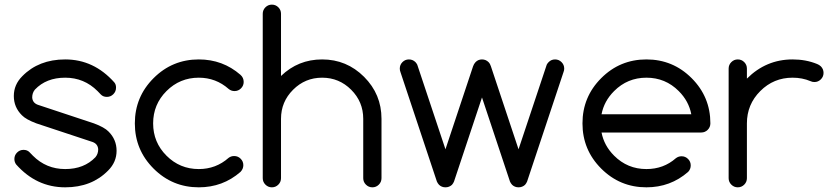

<svg xmlns="http://www.w3.org/2000/svg" viewBox="-20 -801 3565 821"><path d="M135.7 -273.4Q91.3 -290 73.7 -308.1Q39.1 -342.3 39.1 -390.6Q39.1 -439 75.2 -475.1Q145.5 -546.9 258.8 -546.9Q381.3 -546.9 468.8 -448.7Q476.6 -439.5 476.1 -425.8Q476.1 -409.7 464.6 -398.2Q453.1 -386.7 437 -386.7Q420.9 -386.7 411.1 -397Q401.4 -407.2 397 -411.6Q339.8 -468.8 258.8 -468.8Q177.7 -468.8 129.4 -418Q117.7 -403.8 117.7 -384.3Q119.1 -361.3 141.6 -353L381.8 -273.4Q426.3 -256.8 443.8 -238.8Q478.5 -204.6 478.5 -156.2Q478.5 -107.9 442.4 -71.8Q372.1 0 258.8 0Q135.7 0 48.8 -98.1Q41.5 -108.4 41.5 -121.1Q41.5 -137.2 53 -148.7Q64.5 -160.2 80.6 -160.2Q96.7 -160.2 106.4 -149.9Q116.2 -139.6 120.6 -135.3Q177.7 -78.1 258.8 -78.1Q339.8 -78.1 388.2 -128.9Q399.9 -143.1 399.9 -162.6Q398.4 -185.5 376 -193.8Z M981.4 -133.8Q997.6 -133.8 1009 -122.3Q1020.5 -110.8 1020.5 -94.7Q1020.5 -78.6 1008.3 -65.9Q932.6 0 830.1 0Q716.8 0 636.7 -80.1Q556.6 -160.2 556.6 -273.4Q556.6 -386.7 636.7 -466.8Q716.8 -546.9 830.1 -546.9Q932.6 -546.9 1008.3 -481Q1022 -468.8 1022 -450.7Q1022 -434.6 1010.5 -423.1Q999 -411.6 982.9 -411.6Q968.8 -411.6 958 -420.4Q903.3 -468.8 830.1 -468.8Q749 -468.8 691.9 -411.6Q634.8 -354.5 634.8 -273.4Q634.8 -192.4 691.9 -135.3Q749 -78.1 830.1 -78.1Q903.3 -78.1 957.5 -126Q967.8 -133.8 981.4 -133.8Z M1103.5 -742.2Q1103.5 -758.3 1115 -769.8Q1126.5 -781.2 1142.6 -781.2Q1158.7 -781.2 1170.2 -769.8Q1181.6 -758.3 1181.6 -742.2V-476.1Q1254.9 -546.9 1357.4 -546.9Q1462.4 -546.9 1536.9 -472.4Q1611.3 -397.9 1611.3 -293V-39.1Q1611.3 -22.9 1599.9 -11.5Q1588.4 0 1572.3 0Q1556.2 0 1544.7 -11.5Q1533.2 -22.9 1533.2 -39.1V-293Q1533.2 -365.7 1481.7 -417.2Q1430.2 -468.8 1357.4 -468.8Q1284.7 -468.8 1233.2 -417.2Q1181.6 -365.7 1181.6 -293V-39.1Q1181.6 -22.9 1170.2 -11.5Q1158.7 0 1142.6 0Q1126.5 0 1115 -11.5Q1103.5 -22.9 1103.5 -39.1Z M2013.7 -535.6Q2024.9 -546.9 2041 -546.9Q2057.1 -546.9 2068.8 -535.6Q2076.2 -527.8 2079.1 -517.6L2197.3 -162.6L2317.9 -524.4Q2320.8 -530.3 2326.2 -535.6Q2337.4 -546.9 2353.5 -546.9Q2369.6 -546.9 2381.1 -535.4Q2392.6 -523.9 2392.6 -507.8Q2392.6 -500 2389.6 -492.7L2233.9 -24.9Q2231 -17.6 2225.1 -10.7Q2213.4 0 2197.3 0Q2181.2 0 2169.9 -10.7Q2163.6 -17.6 2160.6 -24.9L2041 -384.3L1921.4 -24.9Q1918.5 -17.6 1912.6 -10.7Q1900.9 0 1884.8 0Q1868.7 0 1857.4 -10.7Q1851.1 -17.6 1848.1 -24.9L1692.4 -492.7Q1689.5 -500 1689.5 -507.8Q1689.5 -523.9 1700.9 -535.4Q1712.4 -546.9 1728.5 -546.9Q1744.6 -546.9 1756.3 -535.6Q1761.2 -530.3 1764.2 -524.4L1884.8 -162.6L2002.9 -517.6Q2006.3 -527.8 2013.7 -535.6Z M2936 -312.5Q2925.3 -368.7 2882.3 -411.6Q2825.2 -468.8 2744.1 -468.8Q2663.1 -468.8 2606 -411.6Q2563 -368.7 2552.2 -312.5ZM2894.5 -132.8Q2910.6 -132.8 2922.1 -121.3Q2933.6 -109.9 2933.6 -93.8Q2933.6 -77.6 2922.4 -65.9Q2846.7 0 2744.1 0Q2630.9 0 2550.8 -80.1Q2470.7 -160.2 2470.7 -273.4Q2470.7 -386.7 2550.8 -466.8Q2630.9 -546.9 2744.1 -546.9Q2857.4 -546.9 2937.5 -466.8Q3017.6 -386.7 3017.6 -273.4Q3017.6 -257.3 3006.1 -245.8Q2994.6 -234.4 2978.5 -234.4H2552.2Q2563 -178.2 2606 -135.3Q2663.1 -78.1 2744.1 -78.1Q2817.4 -78.1 2870.1 -124.5Q2880.9 -132.8 2894.5 -132.8Z M3095.7 -507.8Q3095.7 -523.9 3107.2 -535.4Q3118.7 -546.9 3134.8 -546.9Q3150.9 -546.9 3162.4 -535.4Q3173.8 -523.9 3173.8 -507.8V-464.8Q3255.9 -546.9 3369.1 -546.9Q3426.3 -546.9 3474.1 -527.3Q3482.9 -523.9 3490.2 -517.1Q3501.5 -505.4 3501.5 -489.3Q3501.5 -473.1 3490 -461.7Q3478.5 -450.2 3462.4 -450.2Q3453.1 -450.2 3445.3 -454.1Q3410.6 -468.8 3369.1 -468.8Q3288.1 -468.8 3231 -411.6Q3173.8 -354.5 3173.8 -273.4V-39.1Q3173.8 -22.9 3162.4 -11.5Q3150.9 0 3134.8 0Q3118.7 0 3107.2 -11.5Q3095.7 -22.9 3095.7 -39.1Z"/></svg>

Font: Comfortaa
Style: Regular
Weight: 400
Designer: Johan Aakerlund - aajohan
Foundry: Johan Aakerlund
Version: Version 2.004 2013